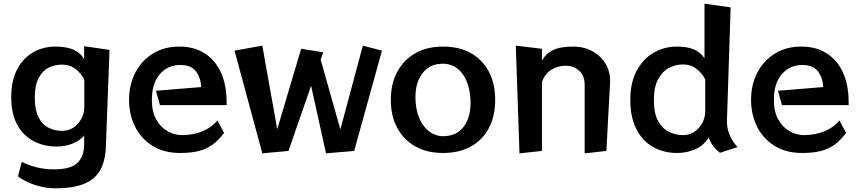

<svg xmlns="http://www.w3.org/2000/svg" viewBox="-20 -820 4671 1043"><path d="M437 -84Q416 -57 375.5 -40.5Q335 -24 288 -24Q217 -24 161 -54Q105 -84 73 -143.5Q41 -203 41 -292Q41 -382 73 -443Q105 -504 159.5 -535.5Q214 -567 282 -567Q345 -567 383.5 -548Q422 -529 437 -497V-569L575 -549L555 -20Q552 54 524.5 104Q497 154 437 178.5Q377 203 278 203Q242 203 203.5 194Q165 185 132 170Q99 155 78 138L98 59Q133 77 177.5 88.5Q222 100 274 100Q363 100 400 65.5Q437 31 437 -36ZM438 -388Q422 -420 391 -444.5Q360 -469 316 -469Q278 -469 244.5 -452.5Q211 -436 190 -396.5Q169 -357 169 -288Q169 -223 189 -183.5Q209 -144 243 -126.5Q277 -109 317 -109Q351 -109 378 -126.5Q405 -144 421.5 -174Q438 -204 438 -239Z M1197 -98Q1168 -59 1135.5 -35Q1103 -11 1061 0Q1019 11 958 11Q871 11 809 -27.5Q747 -66 714 -131.5Q681 -197 681 -278Q681 -360 715 -425.5Q749 -491 810.5 -529Q872 -567 954 -567Q1034 -567 1091.5 -530.5Q1149 -494 1180 -426.5Q1211 -359 1211 -266V-249H849L827 -327L1073 -347Q1070 -400 1043.5 -433.5Q1017 -467 959 -467Q892 -467 848.5 -417.5Q805 -368 805 -277Q805 -212 829.5 -169.5Q854 -127 891.5 -106.5Q929 -86 967 -86Q1031 -86 1081.5 -107.5Q1132 -129 1161 -166Z M1751 13 1670 -354 1547 0 1405 13 1254 -545 1405 -572 1486 -118 1616 -555 1736 -536 1722 -496 1829 -117 1951 -572 2055 -545 1904 0Z M2387 11Q2300 11 2236.5 -24.5Q2173 -60 2138 -125Q2103 -190 2103 -277Q2103 -365 2138 -430Q2173 -495 2236.5 -531Q2300 -567 2387 -567Q2475 -567 2538.5 -531Q2602 -495 2636 -430Q2670 -365 2670 -277Q2670 -190 2636 -125Q2602 -60 2538.5 -24.5Q2475 11 2387 11ZM2403 -81Q2466 -86 2501 -134.5Q2536 -183 2536 -259Q2536 -267 2536 -274.5Q2536 -282 2535 -290Q2528 -376 2487.5 -425Q2447 -474 2385 -474Q2381 -474 2378 -473.5Q2375 -473 2371 -473Q2310 -469 2273.5 -420Q2237 -371 2237 -294Q2237 -287 2237 -279.5Q2237 -272 2238 -264Q2245 -179 2287 -129.5Q2329 -80 2390 -80Q2393 -80 2396.5 -80.5Q2400 -81 2403 -81Z M3156 13V-360Q3156 -410 3125.5 -436.5Q3095 -463 3052 -463Q3009 -463 2973.5 -440Q2938 -417 2924 -373V0L2802 13L2782 -572L2924 -555V-490Q2944 -528 2983.5 -547.5Q3023 -567 3092 -567Q3153 -567 3199.5 -541Q3246 -515 3271.5 -470.5Q3297 -426 3294 -370L3274 0Z M3891 10Q3866 -10 3852.5 -28.5Q3839 -47 3830 -73Q3799 -26 3753.5 -7.5Q3708 11 3659 11Q3585 11 3527.5 -21.5Q3470 -54 3437 -118.5Q3404 -183 3404 -277Q3404 -372 3439 -436.5Q3474 -501 3531.5 -534Q3589 -567 3657 -567Q3710 -567 3746 -553Q3782 -539 3807 -504V-800L3949 -780L3929 -164Q3928 -125 3943.5 -87Q3959 -49 3987 -21ZM3811 -389Q3795 -421 3764 -445.5Q3733 -470 3689 -470Q3651 -470 3615 -451.5Q3579 -433 3555.5 -390.5Q3532 -348 3532 -276Q3532 -205 3554.5 -163.5Q3577 -122 3613.5 -104Q3650 -86 3690 -86Q3724 -86 3751 -103.5Q3778 -121 3794.5 -151Q3811 -181 3811 -216Z M4576 -98Q4547 -59 4514.5 -35Q4482 -11 4440 0Q4398 11 4337 11Q4250 11 4188 -27.5Q4126 -66 4093 -131.5Q4060 -197 4060 -278Q4060 -360 4094 -425.5Q4128 -491 4189.5 -529Q4251 -567 4333 -567Q4413 -567 4470.5 -530.5Q4528 -494 4559 -426.5Q4590 -359 4590 -266V-249H4228L4206 -327L4452 -347Q4449 -400 4422.5 -433.5Q4396 -467 4338 -467Q4271 -467 4227.5 -417.5Q4184 -368 4184 -277Q4184 -212 4208.5 -169.5Q4233 -127 4270.5 -106.5Q4308 -86 4346 -86Q4410 -86 4460.5 -107.5Q4511 -129 4540 -166Z"/></svg>

Font: RocknRoll One
Style: Regular
Weight: 400
Designer: Fontworks Inc.
Foundry: Fontworks Inc.
Version: Version 1.100